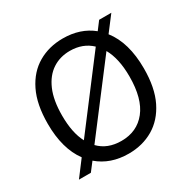

<svg xmlns="http://www.w3.org/2000/svg" viewBox="-147 -784 940 941"><g transform="rotate(-30 323.0 -313.5)"><path d="M322.5 12Q219 12 150 -47.5L113.5 0H46L112.5 -88Q50.5 -172.5 50.5 -313Q50.5 -423 86 -495.2Q121.5 -567.5 183 -603.2Q244.5 -639 322.5 -639Q422 -639 489.5 -584L523.5 -629H592.5L528 -544.5Q594.5 -460 594.5 -313Q594.5 -204 559 -132Q523.5 -60 462 -24Q400.5 12 322.5 12ZM322.5 -60Q411 -60 462.2 -124.5Q513.5 -189 513.5 -314Q513.5 -416 478 -478.5L196.5 -109Q243.5 -60 322.5 -60ZM163.5 -155 443.5 -523.5Q395.5 -569 322.5 -569Q266.5 -569 223.5 -540.8Q180.5 -512.5 156 -455.8Q131.5 -399 131.5 -313Q131.5 -215 163.5 -155Z"/></g></svg>

Font: Betina Sans
Style: Regular
Weight: 400
Designer: Jonathan Pinhorn (font) & Cristiano Sobral (main changes)
Version: Version 2.001;April 28, 2021;FontCreator 13.0.0.2655 32-bit;